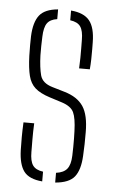

<svg xmlns="http://www.w3.org/2000/svg" viewBox="-48 -639 401 678"><g transform="rotate(5 153.0 -300.0)"><path d="M42.5 -98Q42 -122 42 -143.8Q42 -165.5 43.5 -197H81.5Q80 -167 80.2 -140.8Q80.5 -114.5 80.5 -95Q80.5 -63 91 -48Q101.5 -33 127.5 -29.5V5Q80.5 1 62.2 -23.5Q44 -48 42.5 -98ZM173.5 5V-29.5Q200.5 -33 212.5 -48Q224.5 -63 225.5 -95Q226 -111 226.2 -126Q226.5 -141 226.2 -155Q226 -169 225.5 -182Q224 -228 214.5 -248.2Q205 -268.5 172.5 -279L128.5 -293Q94 -304 76.2 -319.8Q58.5 -335.5 51.8 -362.2Q45 -389 43.5 -433Q43 -456.5 43 -470.8Q43 -485 43.5 -502Q45.5 -552 64.5 -576.5Q83.5 -601 130.5 -605V-570.5Q105.5 -567 95 -552Q84.5 -537 83.5 -504Q83 -490.5 82.5 -471.8Q82 -453 82.5 -438Q84 -394.5 91.2 -367.5Q98.5 -340.5 134.5 -330L178.5 -317Q224.5 -303.5 245 -273Q265.5 -242.5 265.5 -181Q265.5 -156.5 265.2 -139.5Q265 -122.5 263.5 -97Q261 -47.5 241.8 -23.2Q222.5 1 173.5 5ZM222.5 -404Q223.5 -423 223.8 -441.5Q224 -460 223.8 -476.2Q223.5 -492.5 223.5 -505Q223.5 -537 213.2 -552Q203 -567 176.5 -570.5V-605Q222.5 -601 242.2 -576.5Q262 -552 262.5 -500Q262.5 -492.5 262.8 -476Q263 -459.5 262.5 -440Q262 -420.5 260.5 -404Z"/></g></svg>

Font: Big Shoulders Stencil Text Thin Thin
Style: Regular
Weight: 250
Version: Version 2.001